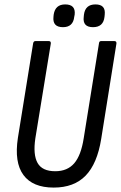

<svg xmlns="http://www.w3.org/2000/svg" viewBox="-20 -841 547 869"><path d="M223 8Q128 8 86 -49Q44 -106 61 -217L130 -645Q132 -655 140 -655H201Q211 -655 210 -644L140 -215Q129 -141 150 -103.5Q171 -66 230 -66Q285 -66 316 -102Q347 -138 359 -216L428 -645Q429 -655 437 -655H498Q508 -655 507 -644L438 -212Q420 -100 367.5 -46Q315 8 223 8ZM401 -718Q353 -718 359 -765L360 -775Q366 -821 412 -821Q459 -821 454 -775L453 -765Q448 -718 401 -718ZM265 -718Q217 -718 222 -765L223 -775Q230 -821 275 -821Q323 -821 318 -775L316 -765Q311 -718 265 -718Z"/></svg>

Font: Sofia Sans Condensed Medium
Style: Italic
Weight: 500
Italic angle: -9°
Designer: Botio Nikoltchev, Ani Petrova
Foundry: lettersoup
Version: Version 4.101; ttfautohint (v1.8.4.7-5d5b)